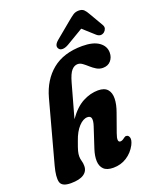

<svg xmlns="http://www.w3.org/2000/svg" viewBox="-170 -1032 919 1138"><g transform="rotate(-20 289.5 -463.0)"><path d="M200 -211.5Q186 -174 181.2 -156Q176.5 -138 176.5 -123Q176.5 -107 181 -92.8Q185.5 -78.5 185.5 -60Q185.5 -27 158.2 -8.8Q131 9.5 77 9.5Q20 9.5 11.5 -22.5Q3 -54.5 21 -121.5L126.5 -511Q155 -615 227 -673.5Q299 -732 416 -732Q485 -732 521 -706.2Q557 -680.5 557 -640Q557 -610 539 -589Q521 -568 489 -568Q467.5 -568 449.2 -579Q431 -590 415.2 -604.2Q399.5 -618.5 384.5 -629.5Q369.5 -640.5 354.5 -640.5Q333 -640.5 315.8 -621.2Q298.5 -602 284 -550L225.5 -340Q269.5 -402.5 317.8 -427.8Q366 -453 414 -453Q455 -453 473.5 -431.5Q492 -410 491 -373.2Q490 -336.5 473.5 -291.5L432.5 -176.5Q413 -123 437 -123Q449 -123 464.5 -136Q473.5 -143 480.5 -141.5Q493.5 -141 498.5 -124.8Q503.5 -108.5 489 -79.5Q467.5 -39 430 -14.8Q392.5 9.5 345 9.5Q304 9.5 284.8 -9.5Q265.5 -28.5 264.2 -61Q263 -93.5 276 -133.5L318 -261.5Q328 -291.5 324.8 -308.2Q321.5 -325 301 -325Q274 -325 246.2 -295.2Q218.5 -265.5 200 -211.5ZM339.5 -767Q319 -755.5 303.5 -755.2Q288 -755 281 -763.5Q261.5 -786.5 296.5 -815.5L392.5 -895Q414.5 -913.5 430.8 -925Q447 -936.5 468.5 -936.5Q490 -936.5 501.2 -925.5Q512.5 -914.5 523 -895L574 -807.5Q582 -793.5 577.8 -781.8Q573.5 -770 564.5 -763Q540.5 -746 517 -767L446.5 -830.5Z"/></g></svg>

Font: Fraunces 144pt S100
Style: Bold Italic
Weight: 700
Italic angle: -16°
Version: Version 1.000; ttfautohint (v1.8.3)